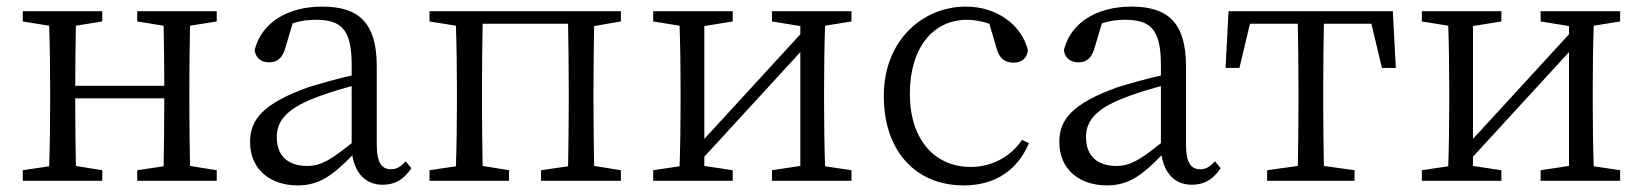

<svg xmlns="http://www.w3.org/2000/svg" viewBox="-20 -548 4980 582"><path d="M637 -483V-514H396V-483L476 -470C477 -417 478 -343 478 -288H208C208 -342 209 -416 210 -470L290 -483V-514H49V-483L129 -470C131 -415 132 -339 132 -286V-228C132 -176 131 -99 129 -44L49 -32V0H290V-32L210 -45C209 -99 208 -178 208 -250H478C478 -177 477 -99 476 -44L396 -32V0H637V-32L556 -45C555 -100 554 -176 554 -228V-286C554 -338 555 -415 556 -470Z M1046 -114C982 -63 953 -45 911 -45C857 -45 819 -72 819 -132C819 -172 837 -214 934 -251C961 -262 1005 -276 1046 -287ZM1210 -59C1195 -43 1183 -35 1165 -35C1138 -35 1122 -53 1122 -111V-348C1122 -478 1068 -528 957 -528C851 -528 773 -479 752 -397C754 -373 771 -359 796 -359C822 -359 837 -374 845 -403L867 -477C893 -486 916 -488 937 -488C1013 -488 1046 -461 1046 -351V-319C1000 -309 952 -295 913 -283C777 -234 738 -185 738 -118C738 -32 802 14 882 14C947 14 987 -15 1048 -77C1057 -22 1089 12 1140 12C1175 12 1203 -2 1227 -38Z M1862 -483V-514H1282V-483L1362 -470C1364 -415 1365 -339 1365 -286V-228C1365 -176 1364 -99 1362 -44L1282 -32V0H1523V-32L1443 -45C1442 -100 1441 -176 1441 -228V-286C1441 -341 1442 -421 1443 -476H1702C1703 -421 1704 -341 1704 -286V-228C1704 -176 1703 -100 1702 -44L1620 -32V0H1862V-32L1781 -45C1780 -100 1779 -176 1779 -228V-286C1779 -338 1780 -414 1781 -469Z M2561 -483V-514H2320V-483L2406 -469V-444L2115 -127V-469L2201 -483V-514H1960V-483L2040 -470C2042 -415 2043 -339 2043 -286V-228C2043 -176 2042 -100 2040 -44L1960 -32V0H2201V-32L2115 -45V-73L2406 -390V-45L2320 -32V0H2561V-32L2481 -44C2479 -100 2478 -176 2478 -228V-286C2478 -338 2479 -415 2481 -470Z M3078 -124C3042 -71 2985 -42 2922 -42C2814 -42 2738 -124 2738 -264C2738 -405 2810 -488 2911 -488C2932 -488 2955 -484 2979 -476L3001 -401C3008 -376 3022 -358 3052 -358C3076 -358 3092 -370 3096 -395C3077 -474 3000 -528 2908 -528C2778 -528 2659 -427 2659 -257C2659 -91 2755 14 2901 14C2999 14 3065 -34 3099 -114Z M3499 -114C3435 -63 3406 -45 3364 -45C3310 -45 3272 -72 3272 -132C3272 -172 3290 -214 3387 -251C3414 -262 3458 -276 3499 -287ZM3663 -59C3648 -43 3636 -35 3618 -35C3591 -35 3575 -53 3575 -111V-348C3575 -478 3521 -528 3410 -528C3304 -528 3226 -479 3205 -397C3207 -373 3224 -359 3249 -359C3275 -359 3290 -374 3298 -403L3320 -477C3346 -486 3369 -488 3390 -488C3466 -488 3499 -461 3499 -351V-319C3453 -309 3405 -295 3366 -283C3230 -234 3191 -185 3191 -118C3191 -32 3255 14 3335 14C3400 14 3440 -15 3501 -77C3510 -22 3542 12 3593 12C3628 12 3656 -2 3680 -38Z M4137 -476 4169 -342H4211L4202 -514H3704L3695 -342H3737L3769 -476H3914C3915 -421 3916 -341 3916 -286V-228C3916 -176 3915 -100 3914 -45L3821 -32V0H4086V-32L3993 -45C3992 -100 3991 -176 3991 -228V-286C3991 -341 3992 -421 3993 -476Z M4891 -483V-514H4650V-483L4736 -469V-444L4445 -127V-469L4531 -483V-514H4290V-483L4370 -470C4372 -415 4373 -339 4373 -286V-228C4373 -176 4372 -100 4370 -44L4290 -32V0H4531V-32L4445 -45V-73L4736 -390V-45L4650 -32V0H4891V-32L4811 -44C4809 -100 4808 -176 4808 -228V-286C4808 -338 4809 -415 4811 -470Z"/></svg>

Font: Source Han Serif K
Style: Regular
Weight: 400
Designer: Ryoko NISHIZUKA 西塚涼子 (kana & ideographs); Frank Grießhammer (Latin, Greek & Cyrillic); Wenlong ZHANG 张文龙 (bopomofo); San
Foundry: Adobe Systems Incorporated
Version: Version 1.001;PS 1.001;hotconv 16.6.54;makeotf.lib2.5.65590